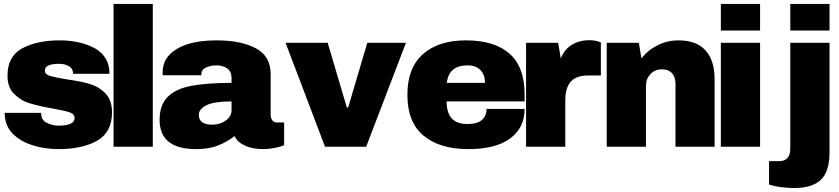

<svg xmlns="http://www.w3.org/2000/svg" viewBox="-20 -745 4261 975"><path d="M283.2 -540Q388.2 -540 462.9 -499Q536.1 -457 536.1 -370.1H351.1Q351.1 -399.4 325.2 -411.1Q307.6 -420.9 279.8 -420.9Q208 -420.9 208 -387.2Q208 -367.2 232.9 -359.9Q266.6 -350.1 314.9 -342.8Q390.1 -332 432.1 -319.8Q480 -306.2 514.2 -272Q548.8 -237.3 548.8 -174.8Q548.8 -74.2 474.1 -30.8Q398.4 12.2 275.9 12.2Q206.5 12.2 144 -7.8Q81.5 -27.8 43 -67.9Q3.9 -108.4 3.9 -171.9H189V-168Q190.4 -133.8 217.8 -121.1Q247.1 -106.9 275.9 -106.9Q358.9 -106.9 358.9 -146Q358.9 -166 333 -174.8Q308.1 -183.1 248 -193.8Q186.5 -204.1 131.8 -220.2Q86.9 -232.9 51.8 -268.1Q18.1 -300.3 18.1 -360.8Q18.1 -458.5 91.8 -499Q166.5 -540 283.2 -540Z M755.9 0H556.6V-725.1H755.9Z M1081.5 -540Q1203.1 -540 1278.8 -500Q1354.5 -460 1354.5 -368.2V-162.1Q1354.5 -145.5 1362.8 -133.8Q1370.6 -123 1386.7 -123H1422.9V-7.8Q1421.4 -7.3 1407.7 -2Q1395 2.4 1371.6 6.8Q1343.8 12.2 1318.8 12.2Q1260.3 12.2 1223.6 -5.9Q1184.1 -23.4 1171.4 -54.2Q1135.3 -25.4 1086.4 -5.9Q1041 12.2 976.6 12.2Q790.5 12.2 790.5 -136.2Q790.5 -213.4 832.5 -253.9Q873 -294.4 951.7 -309.1Q1031.7 -324.2 1155.8 -324.2V-350.1Q1155.8 -380.4 1134.8 -397Q1113.3 -413.1 1078.6 -413.1Q1050.3 -413.1 1025.4 -401.9Q1002.4 -391.6 1002.4 -367.2V-362.8H806.6Q805.7 -365.7 805.7 -377Q805.7 -453.1 877.4 -496.1Q948.7 -540 1081.5 -540ZM1155.8 -230Q1070.3 -230 1030.8 -211.9Q989.7 -191.9 989.7 -162.1Q989.7 -111.8 1057.6 -111.8Q1096.7 -111.8 1126.5 -132.8Q1155.8 -154.8 1155.8 -185.1Z M1839.4 0H1630.4L1430.2 -527.8H1644L1741.2 -199.2H1748L1845.2 -527.8H2041.5Z M2345.7 -540Q2491.2 -540 2567.9 -472.2Q2644 -404.8 2644 -264.2V-230H2248Q2248 -172.9 2273.9 -144Q2299.8 -115.2 2354 -115.2Q2403.8 -115.2 2427.7 -136.2Q2450.7 -157.7 2450.7 -191.9H2644Q2644 -96.2 2570.8 -42Q2497.6 12.2 2357.9 12.2Q2211.9 12.2 2129.9 -57.1Q2048.8 -124.5 2048.8 -264.2Q2048.8 -400.4 2127.9 -470.2Q2207 -540 2345.7 -540ZM2354 -413.1Q2259.3 -413.1 2249 -324.2H2442.9Q2442.9 -364.7 2419.9 -389.2Q2396 -413.1 2354 -413.1Z M2972.7 -541Q2993.2 -541 3013.7 -536.1Q3031.2 -530.3 3031.2 -528.8V-361.8H2967.3Q2905.8 -361.8 2878.4 -330.1Q2850.6 -299.3 2850.6 -234.9V0H2651.4V-527.8H2814.5L2827.6 -448.2Q2845.7 -494.1 2884.3 -518.1Q2923.3 -541 2972.7 -541Z M3425.3 -540Q3517.1 -540 3563 -488.8Q3608.9 -438 3608.9 -341.8V0H3410.2V-317.9Q3410.2 -351.6 3393.1 -373Q3374.5 -393.1 3343.3 -393.1Q3305.7 -393.1 3283.2 -369.1Q3260.3 -344.7 3260.3 -310.1V0H3061V-527.8H3224.1L3237.3 -448.2Q3268.6 -489.7 3319.3 -515.1Q3367.7 -540 3425.3 -540Z M3839.8 -589.8H3640.6V-725.1H3839.8ZM3839.8 0H3640.6V-527.8H3839.8Z M4192.4 -589.8H3993.2V-725.1H4192.4ZM4192.4 28.8Q4192.4 125.5 4149.4 167Q4106.4 210 4009.3 210Q3986.8 210 3945.3 205.1Q3915 201.7 3885.3 191.9V73.2H3937.5Q3993.2 73.2 3993.2 8.8V-527.8H4192.4Z"/></svg>

Font: Archivo-RBTV
Style: Regular
Weight: 500
Designer: Hector Gatti
Foundry: Hector Gatti
Version: ""